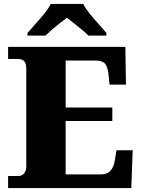

<svg xmlns="http://www.w3.org/2000/svg" viewBox="-20 -951 715 971"><path d="M21 0V-61H72Q86 -61 95 -67.5Q104 -74 108.5 -85Q113 -96 113 -110V-599Q113 -623 107 -634.5Q101 -646 91 -649.5Q81 -653 70 -653H21V-714H614L617 -523H534L529 -573Q525 -613 511 -629Q497 -645 462 -645H312V-407H548V-339H312V-69H491Q523 -69 539.5 -88.5Q556 -108 561 -141L569 -191H651L644 0ZM119 -784Q135 -803 158.5 -829Q182 -855 204 -882Q226 -909 236 -931H401Q412 -909 433.5 -882Q455 -855 479 -829Q503 -803 518 -784V-771H427Q417 -782 396.5 -799Q376 -816 354.5 -833Q333 -850 318 -861Q303 -850 281.5 -833Q260 -816 240.5 -799Q221 -782 210 -771H119Z"/></svg>

Font: Noto Serif Kannada Black
Style: Regular
Weight: 900
Version: Version 2.003